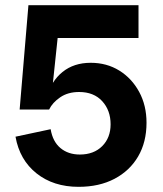

<svg xmlns="http://www.w3.org/2000/svg" viewBox="-20 -710 631 743"><path d="M284 13Q187 13 121.5 -39Q56 -91 40 -181L176 -210Q184 -162 214 -137Q244 -112 289 -112Q343 -112 375.5 -144.5Q408 -177 408 -229Q408 -283 375.5 -318.5Q343 -354 286 -354Q243 -354 213 -333.5Q183 -313 170 -286H56L90 -690H516V-563H139L211 -638L179 -335H162Q178 -396 222 -431.5Q266 -467 331 -467Q393 -467 441.5 -437Q490 -407 518.5 -354.5Q547 -302 547 -235Q547 -160 514.5 -104.5Q482 -49 423 -18Q364 13 284 13Z"/></svg>

Font: Radio Canada Big SemiBold
Style: Regular
Weight: 600
Designer: Étienne Aubert Bonn
Foundry: Coppers and Brasses
Version: Version 1.001